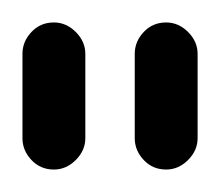

<svg xmlns="http://www.w3.org/2000/svg" viewBox="-20 -686 196 171"><path d="M0 -638Q0 -649 8 -657.5Q16 -666 28 -666Q39 -666 47.5 -657.5Q56 -649 56 -638V-563Q56 -552 47.5 -543.5Q39 -535 28 -535Q16 -535 8 -543.5Q0 -552 0 -563ZM100 -638Q100 -649 108 -657.5Q116 -666 128 -666Q139 -666 147.5 -657.5Q156 -649 156 -638V-563Q156 -552 147.5 -543.5Q139 -535 128 -535Q116 -535 108 -543.5Q100 -552 100 -563Z"/></svg>

Font: RIT Ala
Style: Regular
Weight: 400
Designer: Radhakrishan VN, Aswathy J
Version: 1.0